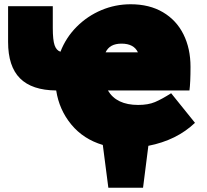

<svg xmlns="http://www.w3.org/2000/svg" viewBox="-20 -687 971 902"><path d="M677 -2 652 195H489L463 -6Q372 -33 315 -102Q258 -171 244 -262Q130 -263 74 -319Q18 -375 18 -490V-658H228V-556Q228 -499 236.5 -474.5Q245 -450 264 -444Q290 -511 340.5 -561.5Q391 -612 456.5 -639.5Q522 -667 594 -667Q682 -667 745.5 -629.5Q809 -592 842 -525.5Q875 -459 875 -373Q875 -299 870 -262H487Q527 -194 629 -194Q676 -194 708 -207.5Q740 -221 784 -249L896 -110Q810 -28 677 -2ZM476 -441H628Q609 -482 551 -482Q523 -482 504.5 -472Q486 -462 476 -441Z"/></svg>

Font: Ysabeau Black
Style: Regular
Weight: 900
Designer: Christian Thalmann (Catharsis Fonts)
Version: Version 0.003